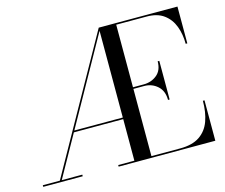

<svg xmlns="http://www.w3.org/2000/svg" viewBox="-104 -892 1213 1033"><g transform="rotate(-15 502.0 -375.0)"><path d="M15 -9H110L525 -750H963.5V-545H954.5Q954.5 -598.5 937.8 -643Q921 -687.5 884.8 -714.2Q848.5 -741 790 -741H620V-392.5H680Q722.5 -392.5 753.5 -417.8Q784.5 -443 784.5 -493H793.5V-278H784.5Q784.5 -328.5 753.5 -356Q722.5 -383.5 680 -383.5H620V-9H780Q848.5 -9 889 -36.5Q929.5 -64 947 -112.8Q964.5 -161.5 964.5 -225H973.5V0H435V-9H525V-240.5H250L120.5 -9H235V0H15ZM255 -249.5H525V-732.5Z"/></g></svg>

Font: Bodoni* 24pt
Style: Regular
Weight: 400
Version: Version 2.3